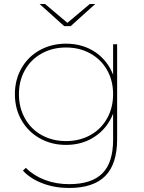

<svg xmlns="http://www.w3.org/2000/svg" viewBox="-20 -737 717 954"><path d="M94 111 108 97Q148 136 203 157Q258 178 323 178Q435 178 488.5 124.5Q542 71 542 -43V-209L552 -269L542 -329V-517H562V-46Q562 78 503 137.5Q444 197 323 197Q252 197 191.5 174Q131 151 94 111ZM54 -269Q54 -341 87 -398.5Q120 -456 178 -488Q236 -520 308 -520Q380 -520 437 -488Q494 -456 526.5 -398.5Q559 -341 559 -269Q559 -197 526.5 -139.5Q494 -82 437 -49.5Q380 -17 308 -17Q236 -17 178 -49.5Q120 -82 87 -139.5Q54 -197 54 -269ZM542 -269Q542 -336 512 -389Q482 -442 428.5 -471.5Q375 -501 308 -501Q241 -501 187.5 -471.5Q134 -442 104 -389Q74 -336 74 -269Q74 -202 104 -148.5Q134 -95 187.5 -65.5Q241 -36 308 -36Q375 -36 428.5 -65.5Q482 -95 512 -148.5Q542 -202 542 -269ZM177 -717H204L318 -621H312L426 -717H453L331 -607H299Z"/></svg>

Font: iiserrat Thin
Style: Regular
Weight: 100
Designer: Akira Ohta
Foundry: Akira Ohta
Version: Version 1.200;Glyphs 3.3.1 (3343)